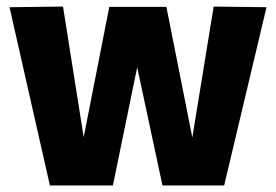

<svg xmlns="http://www.w3.org/2000/svg" viewBox="-20 -565 840 585"><path d="M132 0 9 -543 172 -545 235 -147 313 -544H487L566 -146L631 -545L792 -543L663 0H475L398 -360L324 0Z"/></svg>

Font: Georama ExtraCondensed Thin
Style: Bold
Weight: 700
Version: Version 1.001